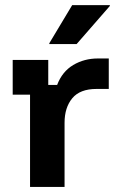

<svg xmlns="http://www.w3.org/2000/svg" viewBox="-20 -736 468 756"><path d="M98.3 0V-363.3H30V-500H170V-401.7H205Q225 -454.2 268.3 -480Q311.7 -505.8 365.8 -505.8H408.3V-385.8H360Q295 -385.8 264.6 -349.2Q234.2 -312.5 234.2 -252.5V0ZM174.2 -562.5V-565.8L264.2 -715.8H412.5V-712.5L281.7 -562.5Z"/></svg>

Font: Funnel Display
Style: Bold
Weight: 700
Designer: NORD ID, Kristian Moeller
Foundry: Dicotype
Version: Version 1.000